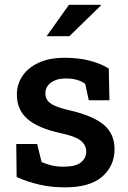

<svg xmlns="http://www.w3.org/2000/svg" viewBox="-20 -782 542 812"><path d="M254.4 10.3Q197.8 10.3 148.7 -0.7Q99.6 -11.7 50.3 -33.2L48.8 -172.9H137.2L155.8 -96.7Q176.8 -87.4 199 -82.3Q221.2 -77.1 248.5 -77.1Q301.3 -77.1 323 -95.7Q344.7 -114.3 344.7 -141.6Q344.7 -168 322 -186.8Q299.3 -205.6 235.4 -219.2Q140.6 -239.7 95.9 -279.1Q51.3 -318.4 51.3 -381.3Q51.3 -424.8 74.5 -460Q97.7 -495.1 142.8 -516.4Q188 -537.6 253.9 -537.6Q314 -537.6 360.6 -525.1Q407.2 -512.7 439.9 -492.2L442.9 -357.9H355.5L340.3 -427.7Q325.2 -438.5 305.2 -444.3Q285.2 -450.2 259.3 -450.2Q218.8 -450.2 195.3 -432.4Q171.9 -414.6 171.9 -387.7Q171.9 -372.1 179.4 -359.4Q187 -346.7 208.7 -336.2Q230.5 -325.7 272.5 -315.9Q375.5 -292 419.9 -253.4Q464.4 -214.8 464.4 -151.4Q464.4 -80.6 412.6 -35.2Q360.8 10.3 254.4 10.3ZM177.2 -628.9 271.5 -761.7H405.8L406.7 -758.8L273.4 -628.9H181.2Z"/></svg>

Font: Roboto Slab LO Medium
Style: Regular
Weight: 500
Designer: Google
Version: Version 2.000